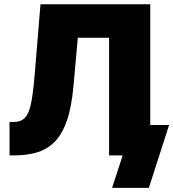

<svg xmlns="http://www.w3.org/2000/svg" viewBox="-20 -748 834 924"><path d="M25.9 0V-161.1H45.4Q83.5 -161.1 102.8 -184.3Q122.1 -207.5 131.6 -261.2Q141.1 -314.9 148.4 -406.7L174.8 -727.5H703.1V0H504.9V-566.4H354.5L333.5 -333Q324.2 -229.5 300.8 -164.1Q277.3 -98.6 240.5 -63Q203.6 -27.3 154.8 -13.7Q106 0 45.4 0ZM519.5 156.2 570.3 0H523.4V-146.5H793.9L696.3 156.2Z"/></svg>

Font: Inter 17pt Black
Style: Regular
Weight: 900
Version: Version 4.001;git-66647c0bb